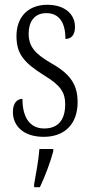

<svg xmlns="http://www.w3.org/2000/svg" viewBox="-20 -563 380 804"><path d="M163 10C252 10 305 -45 305 -135C305 -208 275 -253 195 -298C128 -337 100 -367 100 -422C100 -471 123 -508 174 -508C226 -508 254 -471 254 -400C281 -400 294 -419 294 -451C294 -503 252 -543 178 -543C100 -543 49 -494 49 -412C49 -336 81 -300 167 -246C235 -205 253 -174 253 -127C253 -60 223 -25 165 -25C103 -25 74 -74 74 -149C53 -149 34 -133 34 -94C34 -36 78 10 163 10ZM123 208V221H147C167 180 192 113 203 71V61H145C141 112 131 161 123 208Z"/></svg>

Font: Noto Serif Hebrew ExtraCondensed Light
Style: Regular
Weight: 300
Width: 2
Designer: Monotype Design Team
Foundry: Monotype Imaging Inc.
Version: Version 2.004